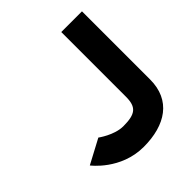

<svg xmlns="http://www.w3.org/2000/svg" viewBox="-167 -691 813 813"><g transform="rotate(-45 239.5 -284.5)"><path d="M13 -95C13 -95 93 11 230 11C361 11 451 -48 451 -172V-580H327V-193C327 -131 304 -112 231 -112C177 -112 122 -153 122 -153Z"/></g></svg>

Font: Charger EcoBlack
Style: Black
Weight: 1000
Designer: Jasper
Foundry: Cannot Into Space Fonts
Version: Version 1.1